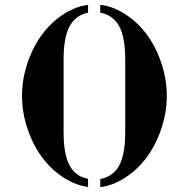

<svg xmlns="http://www.w3.org/2000/svg" viewBox="-20 -748 752 785"><path d="M390 -16V17C420 13.7 449.7 3.3 479 -14C515.7 -35.3 547.3 -63 574 -97C600.7 -131 622 -171 638 -217C654 -263 662 -309.3 662 -356C662 -402.7 654 -449 638 -495C622 -541 600.7 -581 574 -615C547.3 -649 515.7 -676.7 479 -698C450.3 -714.7 420.7 -724.7 390 -728V-696C418.7 -691.3 441.7 -677.3 459 -654C481 -624 492 -574.7 492 -506V-206C492 -137.3 481 -88 459 -58C441.7 -35.3 418.7 -21.3 390 -16ZM340 -17V16C310.7 12.7 281.7 2.7 253 -14C216.3 -35.3 184.7 -63 158 -97C131.3 -131 110 -171 94 -217C78 -263 70 -309.3 70 -356C70 -402.7 78 -449 94 -495C110 -541 131.3 -581 158 -615C184.7 -649 216.3 -676.7 253 -698C281.7 -714.7 310.7 -724.7 340 -728V-696C312 -690.7 289.7 -676.7 273 -654C251 -624 240 -574.7 240 -506V-206C240 -137.3 251 -88 273 -58C289.7 -35.3 312 -21.7 340 -17Z"/></svg>

Font: Km Standard TT
Style: Bold
Weight: 700
Designer: Alexey Kryukov <alexios@thessalonica.org.ru>
Version: Version 2.0.2